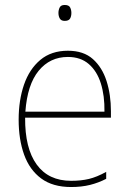

<svg xmlns="http://www.w3.org/2000/svg" viewBox="-20 -742 521 772"><path d="M253 -538Q316 -538 353.5 -504.5Q391 -471 408.5 -416Q426 -361 426 -295V-269H81Q80 -146 127.5 -80.5Q175 -15 266 -15Q306 -15 337.5 -22.5Q369 -30 407 -51V-23Q376 -7 342 1.5Q308 10 266 10Q192 10 145.5 -24.5Q99 -59 77 -120Q55 -181 55 -261Q55 -339 76.5 -401.5Q98 -464 142 -501Q186 -538 253 -538ZM253 -513Q181 -513 135.5 -457.5Q90 -402 82 -293H400Q401 -357 385.5 -406.5Q370 -456 337 -484.5Q304 -513 253 -513ZM240 -722Q257 -722 262 -712Q267 -702 267 -690Q267 -676 261.5 -667Q256 -658 240 -658Q226 -658 220.5 -667.5Q215 -677 215 -690Q215 -702 220 -712Q225 -722 240 -722Z"/></svg>

Font: Noto Sans Khmer SemiCondensed Thin
Style: Regular
Weight: 250
Width: 4
Designer: Danh Hong and the Monotype Design Team
Foundry: Monotype Imaging Inc.
Version: Version 2.004